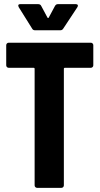

<svg xmlns="http://www.w3.org/2000/svg" viewBox="-20 -906 480 926"><path d="M147 -12V-574Q147 -579 142 -579H22Q17 -579 13.5 -582.5Q10 -586 10 -591V-688Q10 -693 13.5 -696.5Q17 -700 22 -700H418Q423 -700 426.5 -696.5Q430 -693 430 -688V-591Q430 -586 426.5 -582.5Q423 -579 418 -579H293Q288 -579 288 -574V-12Q288 -7 284.5 -3.5Q281 0 276 0H159Q154 0 150.5 -3.5Q147 -7 147 -12ZM68 -879Q68 -886 78 -886H164Q175 -886 179 -877L209 -821Q212 -817 215 -821L245 -877Q250 -886 259 -886H346Q353 -886 355 -881.5Q357 -877 353 -871L285 -768Q280 -760 271 -760H149Q139 -760 135 -768L70 -872Q68 -878 68 -879Z"/></svg>

Font: Barlow Condensed
Style: Bold
Weight: 700
Width: 3
Designer: Jeremy Tribby
Foundry: Tribby Type
Version: Version 1.500